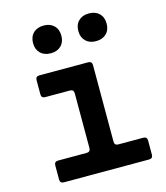

<svg xmlns="http://www.w3.org/2000/svg" viewBox="-116 -875 832 963"><g transform="rotate(-15 300.0 -393.0)"><path d="M96 0Q76 0 76 -20V-93Q76 -113 96 -113H244Q264 -113 264 -133V-417Q264 -437 244 -437H116Q96 -437 96 -457V-530Q96 -550 116 -550H369Q389 -550 389 -530V-133Q389 -113 409 -113H538Q558 -113 558 -93V-20Q558 0 538 0ZM435 -642Q402 -642 382 -661.5Q362 -681 362 -714Q362 -747 382 -766.5Q402 -786 435 -786Q469 -786 489 -766.5Q509 -747 509 -714Q509 -681 489 -661.5Q469 -642 435 -642ZM201 -642Q167 -642 147 -661.5Q127 -681 127 -714Q127 -747 147 -766.5Q167 -786 201 -786Q234 -786 254 -766.5Q274 -747 274 -714Q274 -681 254 -661.5Q234 -642 201 -642Z"/></g></svg>

Font: Pitagon Sans Mono
Style: Bold
Weight: 700
Monospace: yes
Designer: Travis Tran
Foundry: Pitagon
Version: Version 1.001; ttfautohint (v1.8.4.7-5d5b);gftools[0.9.26]